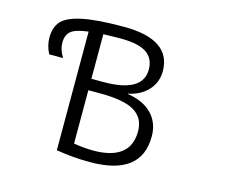

<svg xmlns="http://www.w3.org/2000/svg" viewBox="-105 -881 1209 1032"><g transform="rotate(15 500.0 -365.0)"><path d="M473.6 9.8Q379.9 9.8 286.1 -5.9V-666Q213.9 -657.2 189.5 -635.7Q165 -614.3 165 -572.3Q165 -533.2 190.4 -493.2H113.3Q90.8 -536.1 90.8 -580.1Q90.8 -639.6 121.6 -672.9Q152.3 -706.1 233.4 -723.1Q314.5 -740.2 462.9 -740.2Q725.6 -740.2 726.6 -563.5Q726.6 -502 686.5 -457.5Q646.5 -413.1 576.2 -398.4V-396.5Q664.1 -383.8 711.9 -334.5Q759.8 -285.2 759.8 -210Q760.7 9.8 473.6 9.8ZM366.2 -361.3V-64.5Q416 -55.7 473.6 -54.7Q681.6 -54.7 681.6 -216.8Q681.6 -291 623 -326.2Q564.5 -361.3 433.6 -361.3ZM366.2 -424.8H433.6Q651.4 -424.8 651.4 -552.7Q651.4 -614.3 606.4 -644.5Q561.5 -674.8 462.9 -674.8Q421.9 -674.8 366.2 -672.9Z"/></g></svg>

Font: Gen Shin Gothic Monospace Normal
Style: Regular
Weight: 350
Designer: [Source Han Sans]
Ryoko NISHIZUKA  (kana & ideographs); Paul D. Hunt (Latin, Greek & Cyrillic); Wenlong ZHANG  (bopomofo
Version: Version 1.002.20150607